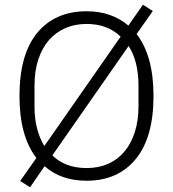

<svg xmlns="http://www.w3.org/2000/svg" viewBox="-20 -758 737 818"><path d="M349 12Q240 12 170 -50L108 40L66 13L135 -85Q63 -178 63 -349Q63 -527 139 -618.5Q215 -710 349 -710Q455 -710 527 -649L589 -738L631 -711L562 -613Q634 -520 634 -349Q634 -172 558 -80Q482 12 349 12ZM127 -305Q127 -253 138 -210.5Q149 -168 169 -136L494 -602Q438 -656 349 -656Q299 -656 258 -638Q217 -620 188 -586.5Q159 -553 143 -504Q127 -455 127 -393ZM570 -393Q570 -497 528 -562L203 -96Q258 -42 349 -42Q399 -42 439.5 -59.5Q480 -77 509 -111Q538 -145 554 -194Q570 -243 570 -305Z"/></svg>

Font: IBM Plex Sans Thai Looped Light
Style: Regular
Weight: 300
Designer: Mike Abbink, Paul van der Laan, Pieter van Rosmalen, Ben Mitchell, Mark Frömberg
Foundry: Bold Monday
Version: Version 1.1